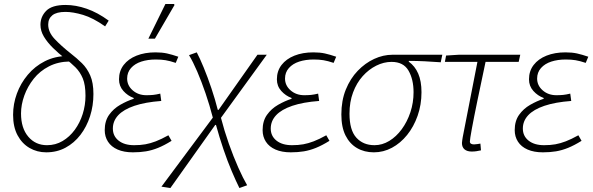

<svg xmlns="http://www.w3.org/2000/svg" viewBox="-20 -756 2988 968"><path d="M213 12Q167 12 129 -10Q91 -32 68.5 -74Q46 -116 46 -177Q46 -232 65 -284Q84 -336 120 -379Q156 -422 206.5 -447.5Q257 -473 321 -474L331 -446Q273 -445 227 -421.5Q181 -398 150 -359Q119 -320 102.5 -274Q86 -228 86 -184Q86 -110 122.5 -67Q159 -24 217 -24Q260 -24 295.5 -45Q331 -66 357 -101.5Q383 -137 397 -181.5Q411 -226 411 -273Q411 -328 397.5 -360.5Q384 -393 360.5 -416.5Q337 -440 307 -462Q275 -487 247 -514.5Q219 -542 201.5 -571Q184 -600 184 -631Q184 -672 213 -701.5Q242 -731 311 -731Q362 -731 417 -712Q472 -693 528 -652L510 -623Q449 -666 398.5 -681Q348 -696 310 -696Q265 -696 244 -679Q223 -662 223 -632Q223 -594 255.5 -559.5Q288 -525 336 -487Q367 -463 393 -437.5Q419 -412 435 -375.5Q451 -339 451 -282Q451 -223 434 -170Q417 -117 385.5 -76Q354 -35 310.5 -11.5Q267 12 213 12Z M650 12Q605 12 573 -2Q541 -16 524.5 -41.5Q508 -67 508 -100Q508 -146 530 -177Q552 -208 586 -227.5Q620 -247 654 -258V-262Q624 -273 602 -297.5Q580 -322 580 -356Q580 -398 603.5 -428.5Q627 -459 668.5 -475.5Q710 -492 764 -492Q797 -492 822 -486.5Q847 -481 879 -470L866 -439Q836 -449 814.5 -452.5Q793 -456 765 -456Q725 -456 692.5 -445.5Q660 -435 640.5 -413Q621 -391 621 -360Q621 -325 649 -300.5Q677 -276 718 -276Q737 -276 752 -277.5Q767 -279 788 -284L793 -247Q712 -241 657.5 -222.5Q603 -204 576 -175Q549 -146 549 -108Q549 -70 578 -47Q607 -24 656 -24Q688 -24 713 -28.5Q738 -33 765.5 -43.5Q793 -54 829 -74L845 -46Q808 -23 777 -10.5Q746 2 716 7Q686 12 650 12ZM728 -561 814 -736H857L860 -731L761 -561Z M839 192 794 185 1053 -163Q1037 -225 1016.5 -285Q996 -345 974.5 -395Q953 -445 933 -478L972 -492Q987 -464 1007 -415.5Q1027 -367 1046 -310.5Q1065 -254 1078 -202H1082L1278 -480H1325L1094 -162Q1111 -96 1134 -31Q1157 34 1181 88Q1205 142 1226 178L1187 192Q1170 158 1148.5 107.5Q1127 57 1106.5 -3.5Q1086 -64 1069 -126H1065Z M1446 12Q1401 12 1369 -2Q1337 -16 1320.5 -41.5Q1304 -67 1304 -100Q1304 -146 1326 -177Q1348 -208 1382 -227.5Q1416 -247 1450 -258V-262Q1420 -273 1398 -297.5Q1376 -322 1376 -356Q1376 -398 1399.5 -428.5Q1423 -459 1464.5 -475.5Q1506 -492 1560 -492Q1593 -492 1618 -486.5Q1643 -481 1675 -470L1662 -439Q1632 -449 1610.5 -452.5Q1589 -456 1561 -456Q1521 -456 1488.5 -445.5Q1456 -435 1436.5 -413Q1417 -391 1417 -360Q1417 -325 1445 -300.5Q1473 -276 1514 -276Q1533 -276 1548 -277.5Q1563 -279 1584 -284L1589 -247Q1508 -241 1453.5 -222.5Q1399 -204 1372 -175Q1345 -146 1345 -108Q1345 -70 1374 -47Q1403 -24 1452 -24Q1484 -24 1509 -28.5Q1534 -33 1561.5 -43.5Q1589 -54 1625 -74L1641 -46Q1604 -23 1573 -10.5Q1542 2 1512 7Q1482 12 1446 12Z M1865 12Q1817 12 1780 -9.5Q1743 -31 1722 -73Q1701 -115 1701 -179Q1701 -249 1723.5 -304.5Q1746 -360 1783.5 -399Q1821 -438 1866.5 -459Q1912 -480 1959 -480H2210L2202 -442Q2161 -445 2121.5 -447Q2082 -449 2041 -449V-445Q2072 -423 2088.5 -385Q2105 -347 2105 -291Q2105 -228 2085.5 -172.5Q2066 -117 2032.5 -75.5Q1999 -34 1956 -11Q1913 12 1865 12ZM1868 -24Q1907 -24 1942.5 -45.5Q1978 -67 2005.5 -104.5Q2033 -142 2049 -190Q2065 -238 2065 -291Q2065 -356 2039.5 -400Q2014 -444 1954 -444Q1915 -444 1877 -425Q1839 -406 1808.5 -372Q1778 -338 1760 -290Q1742 -242 1742 -183Q1742 -100 1776.5 -62Q1811 -24 1868 -24Z M2358 8Q2335 8 2322 -3Q2309 -14 2309 -35Q2309 -41 2310.5 -49Q2312 -57 2313 -65L2387 -444H2223L2229 -476L2293 -480H2603L2595 -444H2428Q2405 -336 2387 -249Q2369 -162 2359 -107.5Q2349 -53 2349 -43Q2349 -35 2354.5 -31.5Q2360 -28 2370 -28Q2378 -28 2386 -29.5Q2394 -31 2402 -32L2405 2Q2391 5 2381 6.5Q2371 8 2358 8Z M2717 12Q2672 12 2640 -2Q2608 -16 2591.5 -41.5Q2575 -67 2575 -100Q2575 -146 2597 -177Q2619 -208 2653 -227.5Q2687 -247 2721 -258V-262Q2691 -273 2669 -297.5Q2647 -322 2647 -356Q2647 -398 2670.5 -428.5Q2694 -459 2735.5 -475.5Q2777 -492 2831 -492Q2864 -492 2889 -486.5Q2914 -481 2946 -470L2933 -439Q2903 -449 2881.5 -452.5Q2860 -456 2832 -456Q2792 -456 2759.5 -445.5Q2727 -435 2707.5 -413Q2688 -391 2688 -360Q2688 -325 2716 -300.5Q2744 -276 2785 -276Q2804 -276 2819 -277.5Q2834 -279 2855 -284L2860 -247Q2779 -241 2724.5 -222.5Q2670 -204 2643 -175Q2616 -146 2616 -108Q2616 -70 2645 -47Q2674 -24 2723 -24Q2755 -24 2780 -28.5Q2805 -33 2832.5 -43.5Q2860 -54 2896 -74L2912 -46Q2875 -23 2844 -10.5Q2813 2 2783 7Q2753 12 2717 12Z"/></svg>

Font: Source Sans 3 Light
Style: Italic
Weight: 300
Italic angle: -11°
Designer: Paul D. Hunt
Foundry: Adobe
Version: Version 3.046;hotconv 1.0.118;makeotfexe 2.5.65603